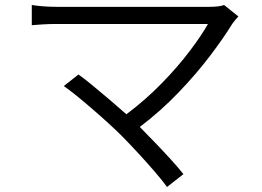

<svg xmlns="http://www.w3.org/2000/svg" viewBox="-20 -700 1040 761"><path d="M924.8 -634.8Q917.5 -627.4 911.4 -619.6Q905.3 -611.8 900.9 -606Q865.2 -547.9 811.5 -477.3Q757.8 -406.7 688.2 -334Q618.7 -261.2 534.2 -196.8Q564 -166.5 596.4 -132.8Q628.9 -99.1 658 -67.1Q687 -35.2 707 -9.8L642.1 41Q624 16.1 594 -18.8Q564 -53.7 529.5 -91.1Q495.1 -128.4 462.9 -161.1Q440.4 -183.6 409.4 -211.9Q378.4 -240.2 345.2 -268.8Q312 -297.4 282.5 -321.3Q252.9 -345.2 232.9 -358.9L291 -404.8Q309.1 -392.1 340.6 -366.5Q372.1 -340.8 409.2 -309.3Q446.3 -277.8 481 -247.1Q557.1 -304.2 621.1 -369.9Q685.1 -435.5 731.9 -497.6Q778.8 -559.6 804.2 -605H205.1Q175.8 -605 147.9 -603.3Q120.1 -601.6 106 -600.1V-680.2Q126.5 -676.8 152.6 -674.8Q178.7 -672.9 205.1 -672.9H809.1Q827.6 -672.9 843 -674.6Q858.4 -676.3 868.2 -680.2Z"/></svg>

Font: Shanggu Mono N
Style: Regular
Weight: 350
Designer: GuiWonder
Version: Version 1.021